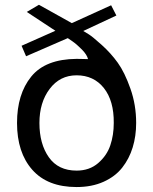

<svg xmlns="http://www.w3.org/2000/svg" viewBox="-20 -754 628 787"><path d="M538.1 -250C538.1 -299.5 530.3 -346.4 514.6 -390.6C499 -434.9 481.8 -470.2 462.9 -496.6C444 -522.9 422 -547.4 397 -569.8C371.9 -592.3 354.5 -606.6 344.7 -612.8C335 -619 327.1 -623.7 321.3 -627L457 -690.4L435.5 -732.4L274.4 -659.2L139.6 -734.4L89.8 -705.1L207 -627.9L68.4 -566.4L86.9 -523.4L257.8 -597.7L276.4 -585C288.7 -576.5 301.9 -565.1 315.9 -550.8C329.9 -536.5 338.2 -523.4 340.8 -511.7C338.9 -511.7 332.4 -511.9 321.3 -512.2C310.2 -512.5 301.1 -512.7 293.9 -512.7C208.7 -512 146.6 -487.8 107.9 -439.9C69.2 -392.1 49.8 -328.8 49.8 -250C49.8 -169.3 70.6 -105.3 112.3 -58.1C154 -10.9 214.5 12.7 293.9 12.7C335.6 12.7 372.4 5.5 404.3 -8.8C436.2 -23.1 461.8 -42.5 481 -66.9C500.2 -91.3 514.5 -119 523.9 -149.9C533.4 -180.8 538.1 -214.2 538.1 -250ZM446.3 -250C446.3 -216.8 441.6 -186.2 432.1 -158.2C422.7 -130.2 406.1 -106 382.3 -85.4C358.6 -64.9 329.1 -54.7 293.9 -54.7C243.8 -54.7 205.9 -72.9 180.2 -109.4C154.5 -145.8 141.6 -192.7 141.6 -250C141.6 -306 155.6 -352.5 183.6 -389.6C211.6 -426.8 248.4 -445.3 293.9 -445.3C340.8 -445.3 378.1 -427.9 405.8 -393.1C433.4 -358.2 446.9 -310.5 446.3 -250Z"/></svg>

Font: FreeUniversal
Style: Regular
Weight: 400
Version: Version 1.001